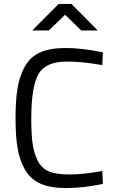

<svg xmlns="http://www.w3.org/2000/svg" viewBox="-20 -946 584 976"><path d="M503 -11Q400 10 318 10Q236 10 185.5 -12.5Q135 -35 107.5 -82.5Q80 -130 69.5 -191.5Q59 -253 59 -345Q59 -437 69.5 -499.5Q80 -562 107.5 -610Q135 -658 185 -680Q235 -702 315 -702Q395 -702 503 -680L500 -615Q399 -633 320 -633Q210 -633 174.5 -567.5Q139 -502 139 -344Q139 -265 145.5 -217Q152 -169 171 -130.5Q190 -92 226.5 -75.5Q263 -59 333.5 -59Q404 -59 500 -77ZM144 -791 278 -926H343L477 -791H393L311 -871L228 -791Z"/></svg>

Font: Titillium Web
Style: Regular
Weight: 400
Version: Version 1.001;PS 57.000;hotconv 1.0.70;makeotf.lib2.5.55311